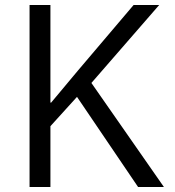

<svg xmlns="http://www.w3.org/2000/svg" viewBox="-20 -753 703 773"><path d="M183 0H99V-733H183V-340H186L293 -468L518 -733H621L348 -419L640 0H536L290 -363L183 -245Z"/></svg>

Font: IBM Plex Sans JP
Style: Regular
Weight: 400
Designer: Mike Abbink; Paul van der Laan; Pieter van Rosmalen; Wujin Sim; Yejin Wi; Jinhee Kim; Boomi Park; Yona Kim; Kichan Ma
Foundry: Sandoll Inc.
Version: Version 1.000